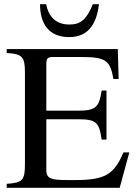

<svg xmlns="http://www.w3.org/2000/svg" viewBox="-20 -896 651 916"><path d="M597 -169H569C524 -63 481 -37 338 -37H302C228 -37 201 -42 201 -84V-327H352C438 -327 453 -314 465 -230H488V-464H465C453 -385 438 -368 352 -368H201V-588C201 -620 208 -624 236 -624H367C483 -624 506 -609 521 -519H546L542 -662H12V-643C87 -639 99 -624 99 -550V-114C99 -37 89 -24 12 -19V0H551ZM423 -876C394 -805 366 -779 312 -779C249 -779 213 -813 200 -876H171C171 -779 216 -719 310 -719C392 -719 440 -770 452 -876Z"/></svg>

Font: XITS Math
Style: Regular
Weight: 400
Designer: MicroPress Inc., with final additions and corrections provided by Coen Hoffman, Elsevier (retired)
Version: Version 1.302